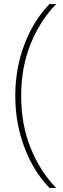

<svg xmlns="http://www.w3.org/2000/svg" viewBox="-20 -779 309 943"><path d="M256 144H223Q145 64 100 -55Q55 -174 55 -308Q55 -443 100 -561Q145 -679 223 -759H256Q178 -680 131 -564.5Q84 -449 84 -308Q84 -167 131 -51Q178 65 256 144Z"/></svg>

Font: SUSE Thin
Style: Regular
Weight: 250
Designer: Rene Bieder
Foundry: SUSE
Version: Version 1.000